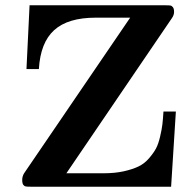

<svg xmlns="http://www.w3.org/2000/svg" viewBox="-20 -706 742 726"><path d="M64 -25.9Q64 -40 71.8 -51.8L472.2 -639.2H341.8Q236.8 -639.2 184.8 -592Q132.8 -544.9 127 -444.8H80.1L91.8 -686H606Q619.1 -686 624.5 -685.1Q629.9 -684.1 634 -678.5Q638.2 -672.9 638.2 -660.9Q638.2 -648.9 629.9 -637.2L231 -50.8H371.1Q414.1 -50.8 448 -58.3Q481.9 -65.9 504.4 -76.9Q526.9 -87.9 543.9 -107.9Q561 -127.9 570.1 -145Q579.1 -162.1 585.4 -189.5Q591.8 -216.8 594 -235.4Q596.2 -253.9 598.1 -284.2H645L627 0H96.2Q83 0 77.4 -1Q71.8 -2 67.9 -7.3Q64 -12.7 64 -25.9Z"/></svg>

Font: CMU Serif
Style: Bold
Weight: 700
Version: Version 0.7.0